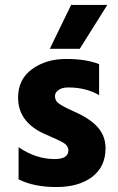

<svg xmlns="http://www.w3.org/2000/svg" viewBox="-20 -751 476 775"><path d="M302 -554H181L267 -731H413ZM406 -153Q406 -78 352 -37Q298 4 207.5 4Q117 4 55 -27V-157Q124 -109 201 -109Q256 -109 256 -144Q256 -163 234 -176Q218 -185 191 -196.5Q164 -208 154 -213Q53 -261 53 -357Q53 -431 109.5 -472Q166 -513 247 -513Q328 -513 380 -492V-367Q327 -398 256 -398Q230 -398 216 -387.5Q202 -377 202 -364.5Q202 -352 207 -344Q212 -336 223.5 -329Q235 -322 245.5 -316.5Q256 -311 274 -303Q342 -274 374 -238Q406 -202 406 -153Z"/></svg>

Font: Hind Kochi
Style: Bold
Weight: 700
Designer: Dhruvi Tolia
Foundry: Indian Type Foundry
Version: Version 0.702;PS 1.0;hotconv 1.0.81;makeotf.lib2.5.63406